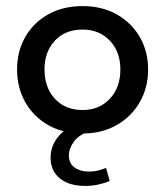

<svg xmlns="http://www.w3.org/2000/svg" viewBox="-20 -428 541 630"><path d="M251 10Q186 10 137.5 -18Q89 -46 62.5 -93.5Q36 -141 36 -200Q36 -259 62.5 -306Q89 -353 137.5 -380.5Q186 -408 251 -408Q315 -408 363.5 -380.5Q412 -353 439 -306Q466 -259 466 -200Q466 -141 439 -93.5Q412 -46 363.5 -18Q315 10 251 10ZM251 -67Q306 -67 340.5 -104Q375 -141 375 -200Q375 -258 340.5 -294.5Q306 -331 251 -331Q194 -331 160 -294.5Q126 -258 126 -200Q126 -141 160 -104Q194 -67 251 -67ZM259 182Q206 182 176 157Q146 132 146 90Q146 49 173.5 17.5Q201 -14 252 -30L280 0Q240 13 223 36Q206 59 206 82Q206 108 224.5 121.5Q243 135 272 135Q287 135 300 132Q313 129 328 123L340 166Q320 174 300.5 178Q281 182 259 182Z"/></svg>

Font: Rokkitt SemiBold Medium
Style: Regular
Weight: 500
Version: Version 3.103